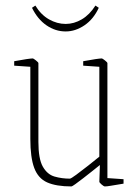

<svg xmlns="http://www.w3.org/2000/svg" viewBox="-20 -660 493 690"><path d="M237 10Q182 10 149.5 -4.5Q117 -19 103 -56.5Q89 -94 89 -161V-420L31 -424V-440Q58 -445 75 -447.5Q92 -450 98 -450Q100 -450 109 -443Q118 -436 118 -433V-150Q118 -89 134 -61Q150 -33 176 -25.5Q202 -18 231 -18Q235 -18 254 -32Q273 -46 296.5 -64.5Q320 -83 337 -97V-420L279 -424V-440Q306 -445 323 -447.5Q340 -450 346 -450Q348 -450 357 -443Q366 -436 366 -433V-20L424 -16V0Q393 5 378.5 7.5Q364 10 357 10Q353 10 345 3Q337 -4 337 -7L339 -67Q328 -58 311.5 -45Q295 -32 279 -19.5Q263 -7 251 1.5Q239 10 237 10ZM216 -547Q179 -547 147 -569Q115 -591 95 -632L107 -640Q127 -607 156 -590.5Q185 -574 216 -574Q246 -574 274 -590.5Q302 -607 323 -640L335 -632Q316 -591 283.5 -569Q251 -547 216 -547Z"/></svg>

Font: Grenze Gotisch Thin
Style: Regular
Weight: 100
Designer: Renata Polastri
Foundry: Omnibus-Type
Version: Version 1.001